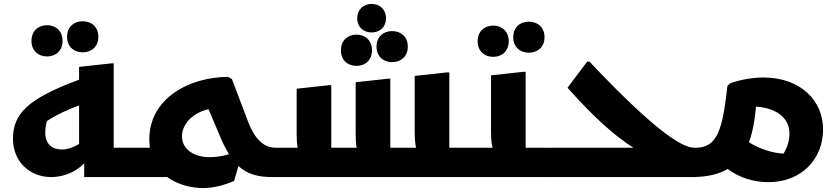

<svg xmlns="http://www.w3.org/2000/svg" viewBox="-20 -900 4263 976"><path d="M400 -634C445 -634 480 -663 480 -713C480 -763 445 -792 400 -792C356 -792 321 -763 321 -713C321 -663 356 -634 400 -634ZM219 -613C263 -613 298 -642 298 -692C298 -743 263 -772 219 -772C175 -772 140 -743 140 -692C140 -642 175 -613 219 -613ZM558 -149V-578H547L382 -560V-495C114 -396 46 -318 46 -194C46 -76 134 0 239 0C317 0 376 -36 408 -70V0H666L686 -20V-149ZM210 -225C210 -245 213 -266 219 -285C271 -319 325 -343 382 -364V-168C352 -150 323 -140 294 -140C244 -140 210 -169 210 -225Z M1242 -279 1159 -498 1140 -509C945 -509 739 -402 739 -192C739 -177 740 -163 742 -149H666L646 -129V0H830C886 41 957 56 1013 56C1061 56 1116 43 1170 20L1192 -56C1233 -18 1285 0 1362 0L1382 -20V-149C1320 -149 1275 -194 1242 -279ZM905 -207C905 -267 957 -326 1040 -345L1107 -187C1119 -160 1132 -137 1144 -116C1115 -107 1080 -101 1044 -101C973 -101 905 -137 905 -207Z M1869 -735C1910 -735 1942 -761 1942 -807C1942 -853 1910 -880 1869 -880C1829 -880 1796 -853 1796 -807C1796 -761 1829 -735 1869 -735ZM1894 -663C1894 -613 1929 -584 1973 -584C2018 -584 2053 -613 2053 -663C2053 -713 2018 -742 1973 -742C1929 -742 1894 -713 1894 -663ZM1792 -565C1836 -565 1871 -594 1871 -644C1871 -695 1836 -724 1792 -724C1748 -724 1713 -695 1713 -644C1713 -594 1748 -565 1792 -565ZM2264 -149V-532H2253L2088 -514V-233C2088 -199 2090 -170 2095 -149H1964V-500H1953L1788 -482V-222C1788 -192 1789 -168 1793 -149H1664V-467H1653L1488 -449V-222C1488 -192 1489 -167 1493 -149H1382L1362 -129V0H2376L2382 -20V-149Z M2668 -632C2713 -632 2748 -661 2748 -711C2748 -761 2713 -790 2668 -790C2624 -790 2589 -761 2589 -711C2589 -661 2624 -632 2668 -632ZM2487 -611C2531 -611 2566 -640 2566 -690C2566 -741 2531 -770 2487 -770C2443 -770 2408 -741 2408 -690C2408 -640 2443 -611 2487 -611ZM2652 -149V-535H2641L2476 -517V-233C2476 -198 2478 -170 2484 -149H2368L2348 -129V0H2761L2781 -20V-149Z M3509 -149C3445 -149 3302 -242 2976 -587H2965L2865 -454C2980 -324 3098 -212 3200 -149H2782L2762 -129V0H3516L3536 -20V-149Z M3861 -506C3802 -506 3742 -494 3692 -477L3678 -464C3653 -245 3629 -149 3516 -149L3496 -129V0C3574 0 3634 -14 3679 -41C3741 5 3813 26 3887 26C4053 26 4164 -91 4164 -242C4164 -390 4048 -506 3861 -506ZM3787 -177C3806 -228 3817 -288 3823 -358C3922 -352 3993 -303 3993 -223C3993 -184 3982 -150 3963 -119C3906 -122 3841 -143 3787 -177Z"/></svg>

Font: Kufam Arabic Latin Roman Bold
Style: Regular
Weight: 700
Designer: Wael Morcos & Artur Schmal
Version: Version 1.200;PS 001.200;hotconv 1.0.88;makeotf.lib2.5.64775